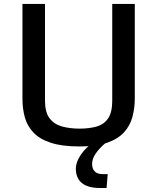

<svg xmlns="http://www.w3.org/2000/svg" viewBox="-20 -731 797 973"><path d="M383.3 11.2Q294.9 11.2 238 -7.3Q181.2 -25.9 149.7 -59.1Q118.2 -92.3 106 -136Q93.8 -179.7 93.8 -230V-710.9H208V-221.2Q208 -162.1 231.2 -131.6Q254.4 -101.1 294.2 -90.1Q334 -79.1 383.3 -79.1Q433.1 -79.1 470.5 -90.1Q507.8 -101.1 528.3 -131.6Q548.8 -162.1 548.8 -221.2V-710.9H663.1V-231.9Q663.1 -182.6 651.1 -138.4Q639.2 -94.2 608.6 -60.5Q578.1 -26.9 523.4 -7.8Q468.8 11.2 383.3 11.2ZM486.3 221.7Q426.3 221.7 395.3 196.8Q364.3 171.9 364.3 123.5Q364.3 90.8 390.1 52.5Q416 14.2 456.1 -9.8L513.2 -4.9Q483.9 20 465.3 46.6Q446.8 73.2 446.8 99.6Q446.8 124 460 137.7Q473.1 151.4 501 151.4H525.9L520 221.7Z"/></svg>

Font: Monda Medium
Style: Regular
Weight: 500
Designer: Vernon Adams
Foundry: Vernon Adams
Version: Version 2.200